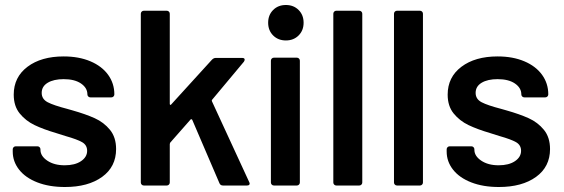

<svg xmlns="http://www.w3.org/2000/svg" viewBox="-20 -743 2259 769"><path d="M31 -136V-145Q31 -150 34.5 -153.5Q38 -157 43 -157H130Q135 -157 138.5 -153.5Q142 -150 142 -145V-143Q142 -118 169.5 -99.5Q197 -81 239 -81Q280 -81 304.5 -97.5Q329 -114 329 -139Q329 -162 309 -173.5Q289 -185 243 -198L205 -210Q154 -225 118.5 -242Q83 -259 59 -288.5Q35 -318 35 -364Q35 -434 90 -475.5Q145 -517 235 -517Q296 -517 342 -497.5Q388 -478 413 -443.5Q438 -409 438 -365Q438 -360 434.5 -356.5Q431 -353 426 -353H342Q337 -353 333.5 -356.5Q330 -360 330 -365Q330 -391 304.5 -408.5Q279 -426 235 -426Q195 -426 171 -411.5Q147 -397 147 -371Q147 -346 171 -333.5Q195 -321 249 -307L270 -301Q323 -286 359.5 -269.5Q396 -253 420.5 -223Q445 -193 445 -146Q445 -75 389 -34.5Q333 6 240 6Q177 6 129.5 -12.5Q82 -31 56.5 -63.5Q31 -96 31 -136Z M556 -700H648Q653 -700 656.5 -696.5Q660 -693 660 -688V-327Q660 -324 662 -323Q664 -322 666 -325L829 -504Q836 -511 844 -511H950Q960 -511 960 -504Q960 -501 957 -496L830 -344Q827 -341 829 -337L978 -14Q980 -10 980 -8Q980 0 969 0H873Q863 0 859 -9L750 -263Q749 -265 746.5 -265.5Q744 -266 743 -264L662 -172Q660 -168 660 -165V-12Q660 -7 656.5 -3.5Q653 0 648 0H556Q551 0 547.5 -3.5Q544 -7 544 -12V-688Q544 -693 547.5 -696.5Q551 -700 556 -700Z M1054 -652Q1054 -683 1074 -703Q1094 -723 1125 -723Q1156 -723 1176 -703Q1196 -683 1196 -652Q1196 -621 1176 -601Q1156 -581 1125 -581Q1094 -581 1074 -601Q1054 -621 1054 -652ZM1077 -512H1169Q1174 -512 1177.5 -508.5Q1181 -505 1181 -500V-12Q1181 -7 1177.5 -3.5Q1174 0 1169 0H1077Q1072 0 1068.5 -3.5Q1065 -7 1065 -12V-500Q1065 -505 1068.5 -508.5Q1072 -512 1077 -512Z M1327 -700H1419Q1424 -700 1427.5 -696.5Q1431 -693 1431 -688V-12Q1431 -7 1427.5 -3.5Q1424 0 1419 0H1327Q1322 0 1318.5 -3.5Q1315 -7 1315 -12V-688Q1315 -693 1318.5 -696.5Q1322 -700 1327 -700Z M1570 -700H1662Q1667 -700 1670.5 -696.5Q1674 -693 1674 -688V-12Q1674 -7 1670.5 -3.5Q1667 0 1662 0H1570Q1565 0 1561.5 -3.5Q1558 -7 1558 -12V-688Q1558 -693 1561.5 -696.5Q1565 -700 1570 -700Z M1769 -136V-145Q1769 -150 1772.5 -153.5Q1776 -157 1781 -157H1868Q1873 -157 1876.5 -153.5Q1880 -150 1880 -145V-143Q1880 -118 1907.5 -99.5Q1935 -81 1977 -81Q2018 -81 2042.5 -97.5Q2067 -114 2067 -139Q2067 -162 2047 -173.5Q2027 -185 1981 -198L1943 -210Q1892 -225 1856.5 -242Q1821 -259 1797 -288.5Q1773 -318 1773 -364Q1773 -434 1828 -475.5Q1883 -517 1973 -517Q2034 -517 2080 -497.5Q2126 -478 2151 -443.5Q2176 -409 2176 -365Q2176 -360 2172.5 -356.5Q2169 -353 2164 -353H2080Q2075 -353 2071.5 -356.5Q2068 -360 2068 -365Q2068 -391 2042.5 -408.5Q2017 -426 1973 -426Q1933 -426 1909 -411.5Q1885 -397 1885 -371Q1885 -346 1909 -333.5Q1933 -321 1987 -307L2008 -301Q2061 -286 2097.5 -269.5Q2134 -253 2158.5 -223Q2183 -193 2183 -146Q2183 -75 2127 -34.5Q2071 6 1978 6Q1915 6 1867.5 -12.5Q1820 -31 1794.5 -63.5Q1769 -96 1769 -136Z"/></svg>

Font: Barlow SemiBold
Style: Regular
Weight: 600
Designer: Jeremy Tribby
Foundry: Tribby Type
Version: Version 1.422